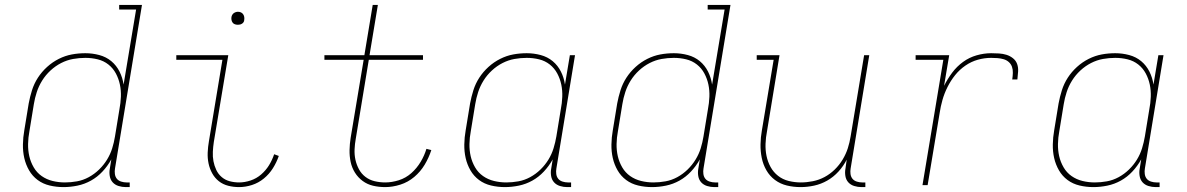

<svg xmlns="http://www.w3.org/2000/svg" viewBox="-20 -755 4840 783"><path d="M239 8Q210 8 182.5 1.5Q155 -5 133.5 -21Q112 -37 98.5 -60.5Q85 -84 79 -110.5Q73 -137 73.5 -166Q74 -195 79 -223L97 -333Q102 -360 110.5 -387Q119 -414 134.5 -438Q150 -462 172 -482Q194 -502 220 -515Q246 -528 273 -533Q300 -538 328 -538Q357 -538 385 -530.5Q413 -523 434 -505.5Q455 -488 467.5 -463Q480 -438 484 -410L535 -716H466V-735H559L449 -68Q447 -57 448.5 -45.5Q450 -34 456.5 -26Q463 -18 474 -14.5Q485 -11 496 -11H509V8H493Q478 8 463.5 3.5Q449 -1 439.5 -11.5Q430 -22 427.5 -37.5Q425 -53 428 -68L434 -105Q419 -78 398 -55.5Q377 -33 351 -18.5Q325 -4 296 2Q267 8 239 8ZM245 -11Q269 -11 294 -15.5Q319 -20 342 -32.5Q365 -45 384 -63.5Q403 -82 416.5 -104Q430 -126 437.5 -150Q445 -174 449 -199L467 -309Q472 -335 473 -360.5Q474 -386 469 -410Q464 -434 452.5 -455.5Q441 -477 422 -492Q403 -507 378.5 -513Q354 -519 328 -519Q303 -519 278 -514.5Q253 -510 229.5 -498Q206 -486 186 -467.5Q166 -449 152 -426.5Q138 -404 130 -379.5Q122 -355 118 -330L100 -220Q95 -194 94.5 -168Q94 -142 99.5 -118Q105 -94 117.5 -72.5Q130 -51 150 -37Q170 -23 194.5 -17Q219 -11 245 -11Z M955 8Q932 8 910.5 2.5Q889 -3 872.5 -16Q856 -29 845.5 -48Q835 -67 830.5 -88.5Q826 -110 827 -133Q828 -156 832 -179L887 -511H699V-530H911L852 -176Q849 -156 848 -136Q847 -116 850.5 -97.5Q854 -79 862 -62Q870 -45 884 -33Q898 -21 916.5 -16Q935 -11 955 -11Q978 -11 1002 -19Q1026 -27 1045 -43.5Q1064 -60 1077 -81Q1090 -102 1098 -126L1117 -119Q1108 -93 1093 -69Q1078 -45 1056 -27Q1034 -9 1007.5 -0.5Q981 8 955 8ZM950 -654Q944 -654 938 -656Q932 -658 928.5 -663Q925 -668 924 -674Q923 -680 924 -686Q925 -691 927.5 -695Q930 -699 933.5 -701.5Q937 -704 941.5 -705.5Q946 -707 950 -707Q957 -707 962.5 -704.5Q968 -702 971.5 -697Q975 -692 976 -686Q977 -680 976 -674Q976 -669 973.5 -665Q971 -661 967 -658.5Q963 -656 959 -655Q955 -654 950 -654Z M1551 8Q1525 8 1501.5 2.5Q1478 -3 1459 -17Q1440 -31 1427.5 -51Q1415 -71 1410 -94.5Q1405 -118 1405.5 -143Q1406 -168 1410 -193L1463 -511H1303V-530H1466L1500 -735H1521L1487 -530H1705V-511H1484L1431 -190Q1427 -168 1426 -146Q1425 -124 1429.5 -103.5Q1434 -83 1444 -64.5Q1454 -46 1470.5 -33.5Q1487 -21 1508 -16Q1529 -11 1551 -11Q1578 -11 1606.5 -20Q1635 -29 1657.5 -49Q1680 -69 1695.5 -95Q1711 -121 1719 -148L1739 -143Q1729 -112 1712 -83.5Q1695 -55 1669.5 -33.5Q1644 -12 1612.5 -2Q1581 8 1551 8Z M2039 8Q2010 8 1982.5 1.5Q1955 -5 1933.5 -21Q1912 -37 1898.5 -60.5Q1885 -84 1879 -110.5Q1873 -137 1873.5 -166Q1874 -195 1879 -223L1897 -333Q1902 -360 1910.5 -387Q1919 -414 1934.5 -438Q1950 -462 1972 -482Q1994 -502 2020 -515Q2046 -528 2073 -533Q2100 -538 2128 -538Q2157 -538 2185 -530.5Q2213 -523 2234 -505.5Q2255 -488 2267.5 -463Q2280 -438 2284 -410L2304 -530H2325L2249 -68Q2247 -57 2248.5 -45.5Q2250 -34 2256.5 -26Q2263 -18 2274 -14.5Q2285 -11 2296 -11H2309V8H2293Q2278 8 2263.5 3.5Q2249 -1 2239.5 -11.5Q2230 -22 2227.5 -37.5Q2225 -53 2228 -68L2234 -105Q2219 -78 2198 -55.5Q2177 -33 2151 -18.5Q2125 -4 2096 2Q2067 8 2039 8ZM2045 -11Q2069 -11 2094 -15.5Q2119 -20 2142 -32.5Q2165 -45 2184 -63.5Q2203 -82 2216.5 -104Q2230 -126 2237.5 -150.5Q2245 -175 2249 -199L2267 -309Q2272 -334 2273 -360Q2274 -386 2269 -410Q2264 -434 2252.5 -455.5Q2241 -477 2222 -492Q2203 -507 2178.5 -513Q2154 -519 2128 -519Q2103 -519 2078 -514.5Q2053 -510 2029.5 -498Q2006 -486 1986 -467.5Q1966 -449 1952 -426.5Q1938 -404 1930 -379.5Q1922 -355 1918 -330L1900 -220Q1895 -194 1894.5 -168Q1894 -142 1899.5 -118Q1905 -94 1917.5 -72.5Q1930 -51 1950 -37Q1970 -23 1994.5 -17Q2019 -11 2045 -11Z M2639 8Q2610 8 2582.5 1.5Q2555 -5 2533.5 -21Q2512 -37 2498.5 -60.5Q2485 -84 2479 -110.5Q2473 -137 2473.5 -166Q2474 -195 2479 -223L2497 -333Q2502 -360 2510.5 -387Q2519 -414 2534.5 -438Q2550 -462 2572 -482Q2594 -502 2620 -515Q2646 -528 2673 -533Q2700 -538 2728 -538Q2757 -538 2785 -530.5Q2813 -523 2834 -505.5Q2855 -488 2867.5 -463Q2880 -438 2884 -410L2935 -716H2866V-735H2959L2849 -68Q2847 -57 2848.5 -45.5Q2850 -34 2856.5 -26Q2863 -18 2874 -14.5Q2885 -11 2896 -11H2909V8H2893Q2878 8 2863.5 3.5Q2849 -1 2839.5 -11.5Q2830 -22 2827.5 -37.5Q2825 -53 2828 -68L2834 -105Q2819 -78 2798 -55.5Q2777 -33 2751 -18.5Q2725 -4 2696 2Q2667 8 2639 8ZM2645 -11Q2669 -11 2694 -15.5Q2719 -20 2742 -32.5Q2765 -45 2784 -63.5Q2803 -82 2816.5 -104Q2830 -126 2837.5 -150Q2845 -174 2849 -199L2867 -309Q2872 -335 2873 -360.5Q2874 -386 2869 -410Q2864 -434 2852.5 -455.5Q2841 -477 2822 -492Q2803 -507 2778.5 -513Q2754 -519 2728 -519Q2703 -519 2678 -514.5Q2653 -510 2629.5 -498Q2606 -486 2586 -467.5Q2566 -449 2552 -426.5Q2538 -404 2530 -379.5Q2522 -355 2518 -330L2500 -220Q2495 -194 2494.5 -168Q2494 -142 2499.5 -118Q2505 -94 2517.5 -72.5Q2530 -51 2550 -37Q2570 -23 2594.5 -17Q2619 -11 2645 -11Z M3245 8Q3216 8 3189 1.5Q3162 -5 3140.5 -21Q3119 -37 3105.5 -60.5Q3092 -84 3086.5 -111Q3081 -138 3081.5 -166.5Q3082 -195 3087 -223L3135 -511H3066V-530H3159L3108 -220Q3103 -195 3102 -169Q3101 -143 3106 -119Q3111 -95 3122.5 -74Q3134 -53 3153 -38Q3172 -23 3196.5 -17Q3221 -11 3246 -11Q3270 -11 3295 -16Q3320 -21 3342.5 -33Q3365 -45 3384 -63.5Q3403 -82 3416.5 -104.5Q3430 -127 3437.5 -150.5Q3445 -174 3449 -199L3504 -530H3525L3449 -68Q3447 -57 3448.5 -45.5Q3450 -34 3456.5 -26Q3463 -18 3474 -14.5Q3485 -11 3496 -11H3509V8H3493Q3478 8 3463.5 3.5Q3449 -1 3439.5 -11.5Q3430 -22 3427.5 -37.5Q3425 -53 3428 -68L3433 -104Q3420 -78 3399.5 -55.5Q3379 -33 3353.5 -18.5Q3328 -4 3300 2Q3272 8 3245 8Z M3742 0 3827 -511H3714V-530H3851L3830 -405Q3844 -433 3863 -458.5Q3882 -484 3907.5 -502.5Q3933 -521 3963 -529.5Q3993 -538 4022 -538Q4038 -538 4054 -537Q4070 -536 4084.5 -531.5Q4099 -527 4111 -517.5Q4123 -508 4128 -494Q4133 -480 4132 -463.5Q4131 -447 4129 -431H4108Q4110 -444 4110.5 -457.5Q4111 -471 4107 -482.5Q4103 -494 4094 -502Q4085 -510 4073 -513.5Q4061 -517 4048 -518Q4035 -519 4022 -519Q3995 -519 3968 -511.5Q3941 -504 3917 -487.5Q3893 -471 3875 -448.5Q3857 -426 3844 -400Q3831 -374 3823.5 -347.5Q3816 -321 3812 -294L3763 0Z M4439 8Q4410 8 4382.5 1.5Q4355 -5 4333.5 -21Q4312 -37 4298.5 -60.5Q4285 -84 4279 -110.5Q4273 -137 4273.5 -166Q4274 -195 4279 -223L4297 -333Q4302 -360 4310.5 -387Q4319 -414 4334.5 -438Q4350 -462 4372 -482Q4394 -502 4420 -515Q4446 -528 4473 -533Q4500 -538 4528 -538Q4557 -538 4585 -530.5Q4613 -523 4634 -505.5Q4655 -488 4667.5 -463Q4680 -438 4684 -410L4704 -530H4725L4649 -68Q4647 -57 4648.5 -45.5Q4650 -34 4656.5 -26Q4663 -18 4674 -14.5Q4685 -11 4696 -11H4709V8H4693Q4678 8 4663.5 3.5Q4649 -1 4639.5 -11.5Q4630 -22 4627.5 -37.5Q4625 -53 4628 -68L4634 -105Q4619 -78 4598 -55.5Q4577 -33 4551 -18.5Q4525 -4 4496 2Q4467 8 4439 8ZM4445 -11Q4469 -11 4494 -15.5Q4519 -20 4542 -32.5Q4565 -45 4584 -63.5Q4603 -82 4616.5 -104Q4630 -126 4637.5 -150.5Q4645 -175 4649 -199L4667 -309Q4672 -334 4673 -360Q4674 -386 4669 -410Q4664 -434 4652.5 -455.5Q4641 -477 4622 -492Q4603 -507 4578.5 -513Q4554 -519 4528 -519Q4503 -519 4478 -514.5Q4453 -510 4429.5 -498Q4406 -486 4386 -467.5Q4366 -449 4352 -426.5Q4338 -404 4330 -379.5Q4322 -355 4318 -330L4300 -220Q4295 -194 4294.5 -168Q4294 -142 4299.5 -118Q4305 -94 4317.5 -72.5Q4330 -51 4350 -37Q4370 -23 4394.5 -17Q4419 -11 4445 -11Z"/></svg>

Font: Iosevka Curly Slab ThEx
Style: Italic
Weight: 100
Width: 7
Italic angle: -9°
Monospace: yes
Designer: Belleve Invis
Foundry: Belleve Invis
Version: Version 11.1.0; ttfautohint (v1.8.3)